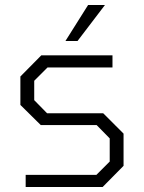

<svg xmlns="http://www.w3.org/2000/svg" viewBox="-20 -743 574 763"><path d="M240 -580 330 -723H397L288 -580ZM82 0V-48H363L416 -101V-193L364 -246H142L61 -326V-439L144 -523H427V-475H169L116 -422V-345L167 -293H390L471 -212V-84L388 0Z"/></svg>

Font: Tomorrow Light
Style: Regular
Weight: 300
Designer: Tony de Marco, Monica Rizzolli
Foundry: Just in Type
Version: Version 2.002